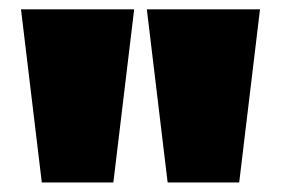

<svg xmlns="http://www.w3.org/2000/svg" viewBox="-20 -797 594 406"><path d="M334.5 -411.1 290.5 -777.3H529.8L485.8 -411.1ZM68.4 -411.1 24.4 -777.3H263.7L219.7 -411.1Z"/></svg>

Font: Bevan
Style: Regular
Weight: 400
Designer: Vernon Adams
Foundry: Vernon Adams
Version: Version 2.100; ttfautohint (v1.8.3)